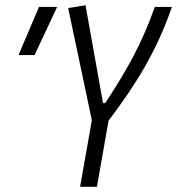

<svg xmlns="http://www.w3.org/2000/svg" viewBox="-20 -720 683 740"><path d="M288.6 0H353.5L398.4 -254.9C503.4 -394 582.5 -519.5 642.6 -693.4H576.7C524.4 -545.4 466.3 -446.3 385.7 -322.8H377L309.6 -699.7L242.7 -689L334 -256.3ZM51.3 -507.8H113.3L200.2 -693.4H130.4Z"/></svg>

Font: Cascadia Mono NF Light
Style: Italic
Weight: 300
Italic angle: -10°
Monospace: yes
Designer: Aaron Bell
Foundry: Saja Typeworks
Version: Version 2404.023